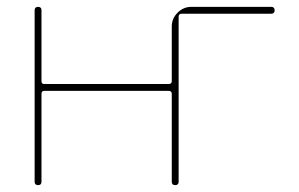

<svg xmlns="http://www.w3.org/2000/svg" viewBox="-20 -540 872 560"><path d="M771 -520Q781 -520 781 -510Q781 -500 771 -500H510Q501 -500 501 -491V-10Q501 0 491 0Q481 0 481 -10V-266Q481 -275 472 -275H109Q101 -275 101 -266V-10Q101 0 91 0Q81 0 81 -10V-510Q81 -520 91 -520Q101 -520 101 -510V-303Q101 -295 109 -295H472Q481 -295 481 -303V-463Q481 -486 498 -503Q515 -520 538 -520Z"/></svg>

Font: Rounded Mplus 1c Thin
Style: Regular
Weight: 250
Version: Version 1.059.20150529